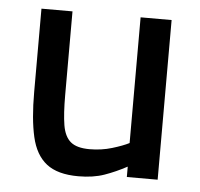

<svg xmlns="http://www.w3.org/2000/svg" viewBox="-43 -544 625 599"><g transform="rotate(5 269.5 -244.5)"><path d="M223.2 10.9Q158.1 10.9 123.3 -16.4Q88.6 -43.6 76 -99.1Q63.3 -154.5 63.3 -238.7V-500H160.5V-238.2Q160.5 -179.5 166.3 -144Q172.2 -108.5 191.5 -92.4Q210.7 -76.3 250.8 -76.3Q288 -76.3 321.3 -86.4Q354.7 -96.5 373.8 -106.3V-500H470.9V0H374.4V-32.5Q339.6 -13.7 304.6 -1.4Q269.7 10.9 223.2 10.9Z"/></g></svg>

Font: Titillium Web SemiBold
Style: Regular
Weight: 600
Designer: Mohamed Gaber, Accademia di Belle Arti di Urbino
Foundry: Kief Type Foundry, Accademia di Belle Arti di Urbino
Version: Version 3.000; ttfautohint (v1.8.4)